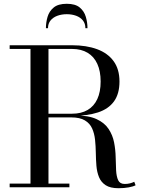

<svg xmlns="http://www.w3.org/2000/svg" viewBox="-20 -989 762 1014"><path d="M211 -377V-388.5H361Q409 -388.5 442.8 -408.2Q476.5 -428 494 -466Q511.5 -504 511.5 -558.5Q511.5 -613 494 -651.5Q476.5 -690 442.8 -710.2Q409 -730.5 361 -730.5H31V-750H361Q436.5 -750 492.8 -729.2Q549 -708.5 580 -666Q611 -623.5 611 -558.5Q611 -493.5 582 -453.5Q553 -413.5 497.2 -395.2Q441.5 -377 361 -377ZM31 0V-19.5H346.5V0ZM141 -10.5V-736.5H236V-10.5ZM606 5Q562.5 5 538.2 -10.8Q514 -26.5 503 -53.2Q492 -80 489.2 -113.2Q486.5 -146.5 486 -182Q485.5 -217.5 482 -250.8Q478.5 -284 466.5 -310.8Q454.5 -337.5 428.2 -353.2Q402 -369 356 -369H211V-379.5H376Q447.5 -379.5 489.8 -360Q532 -340.5 553.5 -308Q575 -275.5 582.5 -237Q590 -198.5 590.8 -160Q591.5 -121.5 593.2 -89Q595 -56.5 604.2 -37Q613.5 -17.5 638.5 -17.5Q654.5 -17.5 666.8 -20.8Q679 -24 689 -29L696 -10.5Q684 -4 660 0.5Q636 5 606 5ZM222.5 -840Q222.5 -870.5 231.2 -900.2Q240 -930 263.8 -949.5Q287.5 -969 332.5 -969Q377.5 -969 401 -949.5Q424.5 -930 433.2 -900.2Q442 -870.5 442 -840H431Q431 -864.5 417.8 -881Q404.5 -897.5 382 -905.8Q359.5 -914 332.5 -914Q306 -914 283.2 -905.8Q260.5 -897.5 247 -881Q233.5 -864.5 233.5 -840Z"/></svg>

Font: Bodoni Moda SC
Style: Regular
Weight: 400
Designer: Owen Earl
Foundry: indestructible type
Version: Version 2.005